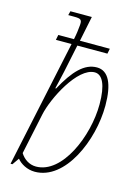

<svg xmlns="http://www.w3.org/2000/svg" viewBox="-117 -825 650 900"><g transform="rotate(15 208.0 -375.0)"><path d="M143 10C290 10 383 -205 383 -375C383 -480 355 -538 299 -538C238 -538 190 -487 139 -393H135C140 -415 148 -446 155 -479L183 -613H329L334 -638H189L214 -760H110L105 -740H131C170 -740 174 -736 169 -697C168 -686 166 -666 160 -638H84L79 -613H155L24 3H33L56 -30C73 -9 105 10 143 10ZM142 -15C109 -15 82 -34 66 -60L108 -258C125 -340 212 -513 295 -513C332 -513 355 -468 355 -374C355 -219 269 -15 142 -15Z"/></g></svg>

Font: Noto Serif Condensed Thin
Style: Italic
Weight: 100
Width: 3
Italic angle: -12°
Designer: Monotype Design Team
Foundry: Monotype Imaging Inc.
Version: Version 2.013